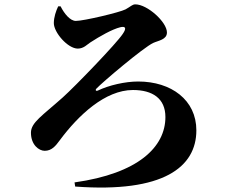

<svg xmlns="http://www.w3.org/2000/svg" viewBox="-20 -802 1040 881"><path d="M258 -773C275 -739 302 -706 328 -706C364 -706 529 -745 556 -759C580 -772 587 -782 601 -782C656 -782 746 -701 746 -653C746 -620 707 -616 683 -605C638 -584 449 -424 422 -395C416 -388 421 -383 428 -386C480 -411 554 -428 614 -428C766 -428 881 -343 881 -204C881 -36 731 84 325 54L322 35C615 -6 739 -128 739 -265C739 -351 679 -389 590 -389C463 -389 340 -274 254 -158C235 -132 217 -110 185 -110C159 -110 122 -137 122 -193C122 -240 174 -271 268 -355C327 -408 514 -602 543 -646C562 -673 556 -683 532 -677C495 -668 437 -635 394 -607C380 -598 364 -579 337 -579C291 -579 227 -653 227 -696C227 -723 237 -752 247 -773Z"/></svg>

Font: Source Han Serif KR Heavy
Style: Regular
Weight: 900
Designer: Ryoko NISHIZUKA 西塚涼子 (kana & ideographs); Frank Grießhammer (Latin, Greek & Cyrillic); Wenlong ZHANG 张文龙 (bopomofo); San
Foundry: Adobe
Version: Version 2.001;hotconv 1.1.0;makeotfexe 2.6.0